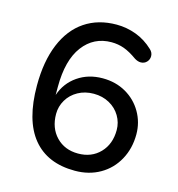

<svg xmlns="http://www.w3.org/2000/svg" viewBox="-103 -769 807 869"><g transform="rotate(15 300.0 -335.0)"><path d="M60 -320Q60 -433 93.5 -514Q127 -595 189.5 -637Q252 -679 338 -679Q385 -679 429.5 -662.5Q474 -646 511 -611Q525 -598 525 -581Q525 -565 514 -553.5Q503 -542 486 -542Q473 -542 458 -551Q423 -576 395 -586Q367 -596 336 -596Q253 -596 203 -529.5Q153 -463 153 -338V-300Q173 -359 223 -393.5Q273 -428 340 -428Q401 -428 449 -400.5Q497 -373 524.5 -325.5Q552 -278 552 -222Q552 -156 523 -103Q494 -50 442.5 -20.5Q391 9 325 9Q196 9 128 -74Q60 -157 60 -320ZM461 -218Q461 -253 443 -283.5Q425 -314 392.5 -332Q360 -350 319 -350Q278 -350 245.5 -332Q213 -314 195 -283.5Q177 -253 177 -218Q177 -152 216.5 -111Q256 -70 319 -70Q382 -70 421.5 -111Q461 -152 461 -218Z"/></g></svg>

Font: SN Pro
Style: Regular
Weight: 400
Designer: Tobias Whetton
Foundry: Supernotes
Version: Version 1.003